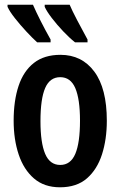

<svg xmlns="http://www.w3.org/2000/svg" viewBox="-20 -786 512 816"><path d="M434 -273Q434 -194 413.5 -130Q393 -66 349.5 -28Q306 10 235 10Q168 10 124.5 -27.5Q81 -65 59.5 -129Q38 -193 38 -273Q38 -358 59 -421Q80 -484 124 -518.5Q168 -553 237 -553Q328 -553 381 -481.5Q434 -410 434 -273ZM152 -271Q152 -179 172 -132Q192 -85 236 -85Q280 -85 300 -132Q320 -179 320 -273Q320 -365 300 -411.5Q280 -458 236 -458Q192 -458 172 -412Q152 -366 152 -271ZM276 -766Q286 -742 308 -700Q330 -658 352 -618V-606H299Q275 -625 248.5 -653Q222 -681 200.5 -709Q179 -737 170 -757V-766ZM120 -766Q148 -702 195 -618V-606H138Q118 -624 92 -652Q66 -680 43.5 -708.5Q21 -737 12 -757V-766Z"/></svg>

Font: Noto Sans ExtraCondensed SemiBold
Style: Regular
Weight: 600
Width: 2
Designer: Monotype Design Team
Foundry: Monotype Imaging Inc.
Version: Version 2.013; ttfautohint (v1.8.4.7-5d5b)